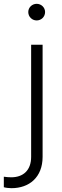

<svg xmlns="http://www.w3.org/2000/svg" viewBox="-79 -765 324 1005"><path d="M-19 220C74 220 144 163 144 56V-531H84V56C84 127 42 163 -20 163C-32 163 -46 162 -59 160V215C-49 218 -32 220 -19 220ZM69 -702C69 -677 89 -658 113 -658C137 -658 157 -677 157 -702C157 -726 137 -745 113 -745C89 -745 69 -726 69 -702Z"/></svg>

Font: Mluvka Light
Style: Regular
Weight: 300
Designer: Modified by Jiří Krblich, Original typeface by Gumpita Rahayu
Foundry: Gumpita Rahayu & Jiří Krblich
Version: Version 2.000;Glyphs 3.1.1 (3134)